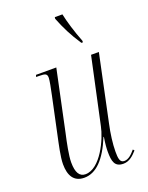

<svg xmlns="http://www.w3.org/2000/svg" viewBox="-146 -840 710 924"><g transform="rotate(-20 209.5 -378.0)"><path d="M331 -606H339V-614C318 -667 300 -727 292 -766H253L252 -758C273 -705 294 -662 331 -606ZM323 10C354 10 375 -11 394 -32L388 -39C370 -18 353 -1 331 -1C308 -1 306 -25 306 -58C306 -97 313 -150 323 -195L395 -536H355L282 -197C270 -136 211 -5 134 -5C104 -5 88 -29 88 -82C88 -117 101 -180 111 -224L177 -536H73L70 -526H84C118 -526 126 -522 126 -502C126 -488 118 -449 111 -416L71 -228C62 -185 48 -125 48 -87C48 -30 69 9 123 9C184 9 234 -42 276 -144H278C272 -106 271 -86 271 -70C271 -21 278 10 323 10Z"/></g></svg>

Font: Noto Serif Display ExtraCondensed ExtraLight
Style: Italic
Weight: 200
Width: 2
Italic angle: -12°
Designer: Monotype Design Team
Foundry: Monotype Imaging Inc.
Version: Version 2.009